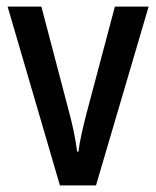

<svg xmlns="http://www.w3.org/2000/svg" viewBox="-20 -560 472 580"><path d="M161 0H270L429 -540H327L241 -216C230 -173 220 -130 217 -102H213C208 -142 198 -188 187 -228L105 -540H3Z"/></svg>

Font: Noto Sans Arabic Cond Med
Style: Regular
Weight: 500
Width: 3
Designer: Monotype Design Team, Nadine Chahine, Nizar Qandah and Khaled Hosny
Foundry: Monotype Imaging Inc.
Version: Version 2.012